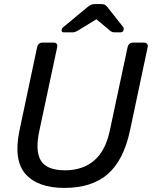

<svg xmlns="http://www.w3.org/2000/svg" viewBox="-20 -908 742 938"><path d="M294 10Q165 10 105 -57.5Q45 -125 75 -270L161 -676Q166 -700 189 -700H241Q264 -700 259 -676L172 -268Q151 -170 180 -123Q209 -76 298 -76Q383 -76 439 -123Q495 -170 516 -268L603 -676Q608 -700 632 -700H683Q693 -700 698.5 -693.5Q704 -687 701 -676L615 -270Q584 -125 506.5 -57.5Q429 10 294 10ZM292 -750Q280 -750 281 -761Q281 -769 290 -776L407 -873Q419 -883 427 -885.5Q435 -888 443 -888H475Q484 -888 490.5 -885.5Q497 -883 505 -873L581 -777Q586 -770 584 -762Q582 -750 568 -750H540Q528 -750 519 -757L451 -814L358 -757Q352 -754 347 -752Q342 -750 335 -750Z"/></svg>

Font: Lubike
Style: Italic
Weight: 400
Italic angle: -12°
Foundry: Honoka55
Version: Version 1.000;July 22, 2022;FontCreator 14.0.0.2862 64-bit